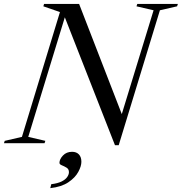

<svg xmlns="http://www.w3.org/2000/svg" viewBox="-52 -725 920 972"><path d="M574 -123 556 -119.5 725.5 -673 639 -693 643 -705H848.5L844.5 -693L757.5 -673L549 10H530L270.5 -652L284.5 -664.5L91 -32L177.5 -12L173.5 0H-32L-28 -12L59 -32L251.5 -664L167.5 -693L171 -705H348.5ZM249 99.5Q249 81 266.8 62.2Q284.5 43.5 313 43.5Q335 43.5 347.5 56.8Q360 70 360 94Q360 116.5 344.2 145.5Q328.5 174.5 294 197.8Q259.5 221 202.5 227.5L207.5 207.5Q240 203.5 259.8 193.8Q279.5 184 288.2 171.2Q297 158.5 297 146.5Q297 131 285 123.8Q273 116.5 261 111.8Q249 107 249 99.5Z"/></svg>

Font: Newsreader 60pt
Style: Italic
Weight: 400
Italic angle: -17°
Designer: Hugues Gentile
Foundry: Production Type
Version: Version 1.003